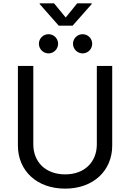

<svg xmlns="http://www.w3.org/2000/svg" viewBox="-20 -1125 784 1157"><path d="M372.6 11.7C543.9 11.7 656.2 -97.7 656.2 -247.6V-727.5H563.5V-254.9C563.5 -150.4 491.2 -74.2 372.6 -74.2C253.4 -74.2 180.7 -150.4 180.7 -254.9V-727.5H87.9V-247.6C87.9 -97.7 200.2 11.7 372.6 11.7ZM478 -803.2C509.8 -803.2 535.6 -829.6 535.6 -861.3C535.6 -893.1 509.8 -918.9 478 -918.9C445.8 -918.9 419.9 -893.1 419.9 -861.3C419.9 -829.6 445.8 -803.2 478 -803.2ZM272.5 -803.2C304.2 -803.2 330.1 -829.6 330.1 -861.3C330.1 -893.1 304.2 -918.9 272.5 -918.9C240.2 -918.9 214.4 -893.1 214.4 -861.3C214.4 -829.6 240.2 -803.2 272.5 -803.2ZM305.7 -1105H219.2V-1100.6L334 -970.2H417.5L532.7 -1100.6V-1105H445.3L376 -1019.5Z"/></svg>

Font: Raveo
Style: Regular
Weight: 400
Designer: Jakub Foglar, Rasmus Andersson (Inter)
Foundry: Jakubfoglar.com
Version: Version 1.100;Glyphs 3.2.3 (3260)